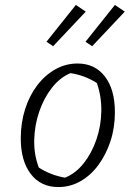

<svg xmlns="http://www.w3.org/2000/svg" viewBox="-20 -749 526 777"><path d="M216 8Q145 8 104.5 -45Q64 -98 64 -189Q64 -252 81.5 -307Q99 -362 130.5 -403.5Q162 -445 204 -468.5Q246 -492 294 -492Q364 -492 404.5 -439.5Q445 -387 445 -295Q445 -232 427 -177.5Q409 -123 378 -81Q347 -39 305.5 -15.5Q264 8 216 8ZM243 -30Q286 -47 318.5 -88Q351 -129 370 -184Q389 -239 390 -299Q391 -359 372 -413Q347 -429 320 -439Q293 -449 265 -453Q222 -435 189.5 -393Q157 -351 138.5 -296.5Q120 -242 118.5 -183Q117 -124 137 -71Q160 -56 187 -45.5Q214 -35 243 -30ZM287 -729 327 -702 195 -562 168 -580ZM445 -729 485 -702 353 -562 326 -580Z"/></svg>

Font: Piazzolla Thin ExtraLight
Style: Italic
Weight: 250
Italic angle: -11.3°
Version: Version 2.005